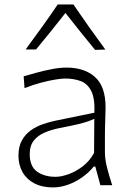

<svg xmlns="http://www.w3.org/2000/svg" viewBox="-20 -818 571 848"><path d="M225.6 -37.1Q175.8 -37.1 143.6 -60.1Q111.3 -83 111.3 -137.7Q111.3 -174.8 129.6 -197.5Q147.9 -220.2 178 -232.9Q208 -245.6 243.2 -252.4Q296.9 -262.7 326.7 -270Q356.4 -277.3 371.8 -283Q387.2 -288.6 396.5 -293L395.5 -142.6Q376 -106.9 345.5 -83.5Q314.9 -60.1 282.7 -48.6Q250.5 -37.1 225.6 -37.1ZM214.8 9.8Q245.6 9.8 278.8 -1.7Q312 -13.2 342 -34.2Q372.1 -55.2 394 -82.5H400.9L423.3 0H475.6Q461.9 -42 452.6 -78.1Q443.4 -114.3 443.4 -146V-216.8Q443.4 -251.5 444.8 -286.1Q446.3 -320.8 446.3 -343.3Q446.3 -436 399.7 -477.8Q353 -519.5 273.9 -519.5Q244.1 -519.5 209 -512.7Q173.8 -505.9 140.9 -496.8Q107.9 -487.8 84.5 -481L88.4 -428.7Q126.5 -443.8 162.1 -453.1Q197.8 -462.4 225.3 -466.8Q252.9 -471.2 267.6 -471.2Q304.7 -471.2 335 -460.4Q365.2 -449.7 382.3 -417.5Q399.4 -385.3 397 -320.3L223.6 -284.7Q197.8 -279.3 169.4 -269.5Q141.1 -259.8 116.7 -242.7Q92.3 -225.6 76.9 -198.2Q61.5 -170.9 61.5 -130.4Q61.5 -89.4 79.6 -57.6Q97.7 -25.9 131.8 -8.1Q166 9.8 214.8 9.8ZM399.9 -597.7 445.3 -599.1Q408.2 -649.4 373 -699.2Q337.9 -749 304.2 -798.3H234.9Q201.7 -749 166 -699.5Q130.4 -649.9 93.3 -599.6H139.2Q172.9 -640.1 205.3 -680.4Q237.8 -720.7 269 -760.7Q300.8 -720.2 333.7 -679.2Q366.7 -638.2 399.9 -597.7Z"/></svg>

Font: Pinar VF
Style: Regular
Weight: 300
Designer: Amin Abedi
Version: Version 2.000